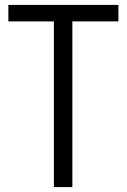

<svg xmlns="http://www.w3.org/2000/svg" viewBox="-20 -760 514 780"><path d="M199 -673H14V-740H461V-673H274V0H199Z"/></svg>

Font: Encode Sans Compressed
Style: Regular
Weight: 400
Designer: Pablo Impallari, Andres Torresi
Foundry: Pablo Impallari, Andres Torresi
Version: Version 1.000; ttfautohint (v1.00) -l 8 -r 50 -G 200 -x 14 -